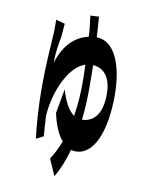

<svg xmlns="http://www.w3.org/2000/svg" viewBox="-84 -702 667 862"><g transform="rotate(10 250.0 -271.0)"><path d="M151 -583 110 -594C111 -581 110 -556 110 -537C107 -484 99 -388 99 -285C99 -204 105 -113 113 -52L146 -69C144 -91 141 -146 140 -159C140 -171 142 -178 143 -192C155 -282 202 -395 274 -418C275 -391 276 -364 276 -337C276 -291 273 -237 264 -183C237 -202 216 -243 202 -293L182 -182C194 -126 212 -86 234 -61C222 -30 208 -1 191 24L224 99C247 61 264 17 277 -30C284 -28 291 -27 298 -27C388 -27 428 -156 428 -305C428 -443 385 -547 303 -548C301 -586 299 -618 297 -641L258 -639C260 -618 263 -601 265 -580C266 -569 267 -557 267 -544C211 -532 158 -489 133 -402C132 -451 140 -488 146 -523ZM302 -172C308 -223 310 -274 310 -323C310 -356 309 -390 309 -422C368 -418 392 -368 392 -304C392 -225 363 -174 302 -172Z"/></g></svg>

Font: 寒蝉无机体 CompactMedium
Style: Regular
Weight: 500
Width: 3
Designer: ChillTanhei {Warren2060}; 
Source Han Sans {Ryoko NISHIZUKA 西塚涼子 (kana, bopomofo & ideographs); Paul D. Hunt (Latin, Gre
Foundry: ChillType&Adobe
Version: Version 1.000;Glyphs 3.1.1 (3135)